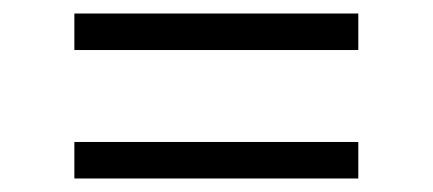

<svg xmlns="http://www.w3.org/2000/svg" viewBox="-20 -452 640 284"><path d="M90 -188H510V-242H90ZM90 -378H510V-432H90Z"/></svg>

Font: CommitMonoV143 ExtLt
Style: Regular
Weight: 200
Monospace: yes
Designer: Eigil Nikolajsen
Foundry: Eigil Nikolajsen
Version: Version 1.143